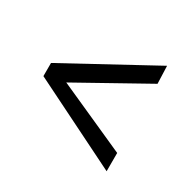

<svg xmlns="http://www.w3.org/2000/svg" viewBox="-85 -524 529 518"><g transform="rotate(30 179.0 -265.0)"><path d="M25 -238V-279L300 -429L302 -374L87 -254L301 -158V-101Z"/></g></svg>

Font: Lobster Two
Style: Bold
Weight: 700
Designer: Pablo Impallari
Foundry: Pablo Impallari. www.impallari.com
Version: Version 1.006